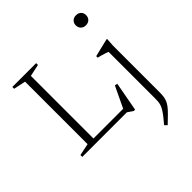

<svg xmlns="http://www.w3.org/2000/svg" viewBox="-255 -884 1312 1312"><g transform="rotate(-45 401.0 -228.0)"><path d="M524 27H511L471.5 0H151.5V-35H505L463 -19L543.5 -188L563 -184.5ZM183.5 -640V0H40.5V-18L127.5 -36V-640L40.5 -658.5V-676H270.5V-658.5ZM694 -618Q672 -618 658.2 -631.8Q644.5 -645.5 644.5 -667Q644.5 -688 658.2 -701.5Q672 -715 694 -715Q717 -715 730.5 -701.5Q744 -688 744 -667Q744 -645.5 730.5 -631.8Q717 -618 694 -618ZM675 -380.5Q669.5 -383 656.2 -387.5Q643 -392 626.5 -396.8Q610 -401.5 594.5 -405V-419.5L723 -450.5H730.5L726.5 -388V54.5Q726.5 81 724.2 100Q722 119 715 135.5Q708 152 695 169Q682 186 660.2 207.5Q638.5 229 606.5 259.5L589 242Q618.5 207.5 636 184.2Q653.5 161 662 143Q670.5 125 672.8 107.8Q675 90.5 675 67.5Z"/></g></svg>

Font: Newsreader 16pt Light
Style: Regular
Weight: 300
Designer: Hugues Gentile
Foundry: Production Type
Version: Version 1.003